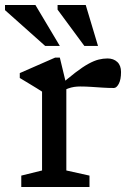

<svg xmlns="http://www.w3.org/2000/svg" viewBox="-40 -747 528 767"><path d="M389.5 -513.5Q413.5 -513.5 428.5 -499.5Q443.5 -485.5 443.5 -459.5Q443.5 -429 434.5 -412.2Q425.5 -395.5 415 -395.5Q392 -395.5 369.2 -397Q346.5 -398.5 324.2 -400Q302 -401.5 280 -401.5Q268 -401.5 256.2 -399.8Q244.5 -398 232 -393.5Q219.5 -389 205 -380L189.5 -397.5Q231 -434 261 -457Q291 -480 313.5 -492.2Q336 -504.5 354 -509Q372 -513.5 389.5 -513.5ZM225 -409V-66L317.5 -45.5V0H45V-45.5L128 -66V-381Q121.5 -385.5 107.5 -394Q93.5 -402.5 75.5 -413.5Q57.5 -424.5 39 -435.5V-455L180.5 -517H199ZM199 -563.5H140.5L-20 -706.5V-727H101.5ZM351.5 -563.5H297L190 -708.5V-727H302.5Z"/></svg>

Font: Newsreader 7pt
Style: Regular
Weight: 400
Designer: Hugues Gentile
Foundry: Production Type
Version: Version 1.003